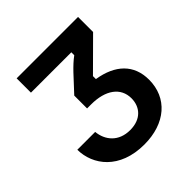

<svg xmlns="http://www.w3.org/2000/svg" viewBox="-179 -782 925 925"><g transform="rotate(-45 283.5 -319.5)"><path d="M283.3 10.8C427.5 10.8 520 -70.8 520 -194.2C520 -297.5 454.2 -359.2 340.8 -377.5V-397.5L491.7 -547.5V-650H73.3V-552.5H348.3V-532.5C326.7 -516.7 307.5 -498.3 287.5 -477.5L210.8 -395V-307.5H238.3C335.8 -307.5 396.7 -264.2 396.7 -190.8C396.7 -133.3 359.2 -86.7 284.2 -86.7C205.8 -86.7 164.2 -138.3 158.3 -200H36.7C37.5 -95.8 115 10.8 283.3 10.8Z"/></g></svg>

Font: Familjen Grotesk SemiBold
Style: Regular
Weight: 600
Designer: Anders Wikstroem, Jonas Baeckman, Matilda Gysing, Kristian Moeller
Foundry: Familjen STHLM AB
Version: Version 2.000